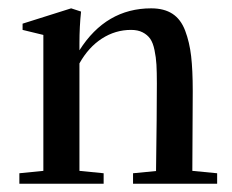

<svg xmlns="http://www.w3.org/2000/svg" viewBox="-20 -445 563 465"><path d="M26.9 0V-25.4L85 -31.2V-360.4L34.7 -372.6V-387.7L152.3 -424.8L176.3 -417Q172.4 -380.4 172.4 -340.3V-323.2Q236.8 -424.8 346.2 -424.8Q377.4 -424.8 397.7 -411.6Q418 -398.4 428.5 -370.6Q439 -342.8 442.9 -309.1Q446.8 -275.4 446.8 -224.6Q446.8 -158.2 445.8 -31.2L505.9 -25.4V0H302.2V-25.4L357.9 -30.8Q359.9 -170.4 359.9 -242.7Q359.9 -270.5 358.9 -288.3Q357.9 -306.2 354.2 -323.7Q350.6 -341.3 343.8 -351.1Q336.9 -360.8 325.4 -366.7Q314 -372.6 297.4 -372.6Q259.3 -372.6 226.8 -351.6Q194.3 -330.6 172.4 -291.5V-31.2L231 -25.4V0Z"/></svg>

Font: Elstob 18pt Medium
Style: Regular
Weight: 500
Designer: Peter S. Baker
Version: Version 1.015